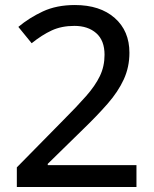

<svg xmlns="http://www.w3.org/2000/svg" viewBox="-20 -744 612 764"><path d="M523 0H47V-78L232 -266Q286 -320 322.5 -361.5Q359 -403 377.5 -441.5Q396 -480 396 -526Q396 -583 363 -612Q330 -641 276 -641Q225 -641 186 -623Q147 -605 106 -572L53 -637Q96 -673 150.5 -698.5Q205 -724 278 -724Q378 -724 436.5 -672.5Q495 -621 495 -534Q495 -477 472.5 -428Q450 -379 408 -331Q366 -283 310 -229L170 -92V-87H523Z"/></svg>

Font: Noto Sans Kayah Li Medium
Style: Regular
Weight: 500
Designer: Monotype Design Team, Sérgio Martins
Foundry: Monotype Imaging Inc.
Version: Version 2.002; ttfautohint (v1.8.4.7-5d5b)